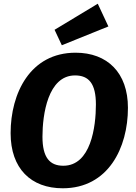

<svg xmlns="http://www.w3.org/2000/svg" viewBox="-20 -994 729 1031"><path d="M667 -415C667 -604 556 -711 386 -711C142 -711 37 -493 37 -279C37 -89 146 17 317 17C561 17 667 -200 667 -415ZM320 -104C247 -104 208 -148 208 -260C208 -378 237 -589 383 -589C457 -589 495 -545 495 -433C495 -313 468 -104 320 -104ZM312 -751 562 -852 505 -974 273 -834Z"/></svg>

Font: Fira Sans OT
Style: Bold Italic
Weight: 700
Italic angle: -8°
Designer: Carrois Corporate & Edenspiekermann
Foundry: Carrois Corporate GbR & Edenspiekermann AG
Version: Version 2.001